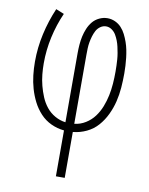

<svg xmlns="http://www.w3.org/2000/svg" viewBox="-83 -581 666 857"><g transform="rotate(10 250.0 -152.5)"><path d="M230 215V7Q199 4 171 -9Q143 -22 122 -44.5Q101 -67 87 -94.5Q73 -122 64.5 -151.5Q56 -181 52.5 -211.5Q49 -242 49 -273Q49 -337 63 -399.5Q77 -462 102 -520L139 -505Q115 -451 102 -392Q89 -333 89 -273Q89 -248 91.5 -222.5Q94 -197 100.5 -172Q107 -147 117 -123Q127 -99 143 -79Q159 -59 182 -46Q205 -33 230 -30V-343Q230 -362 231.5 -381.5Q233 -401 237 -419.5Q241 -438 248.5 -456Q256 -474 268 -488.5Q280 -503 298 -511.5Q316 -520 335 -520Q353 -520 369.5 -512.5Q386 -505 398 -492Q410 -479 418 -463Q426 -447 432 -430Q438 -413 441.5 -395.5Q445 -378 447 -360.5Q449 -343 450 -325Q451 -307 451 -290Q451 -258 448.5 -225.5Q446 -193 438.5 -162Q431 -131 417 -101.5Q403 -72 382 -48Q361 -24 331.5 -10Q302 4 270 7V215ZM270 -30Q297 -33 320.5 -47.5Q344 -62 360 -83.5Q376 -105 386 -130.5Q396 -156 401.5 -182.5Q407 -209 409 -236Q411 -263 411 -291Q411 -305 410.5 -319Q410 -333 409 -347Q408 -361 405.5 -375Q403 -389 400 -402.5Q397 -416 392 -429Q387 -442 380 -454Q373 -466 361 -474.5Q349 -483 335 -483Q321 -483 309 -474.5Q297 -466 290.5 -453.5Q284 -441 280 -427.5Q276 -414 273.5 -400Q271 -386 270.5 -371.5Q270 -357 270 -343Z"/></g></svg>

Font: Iosevka Extralight
Style: Regular
Weight: 200
Monospace: yes
Designer: Belleve Invis
Foundry: Belleve Invis
Version: Version 32.0.1; ttfautohint (v1.8.4)